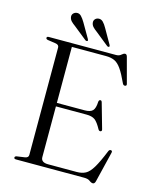

<svg xmlns="http://www.w3.org/2000/svg" viewBox="-129 -956 854 1060"><g transform="rotate(15 298.0 -425.5)"><path d="M50 -692Q50 -700 61.5 -700H446Q463.5 -700 474 -709.8Q484.5 -719.5 493 -719.5Q502.5 -719.5 506 -705L544.5 -561.5Q547.5 -551 538.5 -549Q528.5 -547 523.5 -557Q500 -608.5 481.5 -635Q463 -661.5 442.5 -670.8Q422 -680 393.5 -680H198.5V-360H357Q389.5 -360 402.8 -373.8Q416 -387.5 417.5 -425Q419 -435.5 426 -436.5Q434 -438 437 -426.5L477.5 -284Q480.5 -273.5 472 -271Q464 -269.5 459 -277.5Q438.5 -315.5 421.5 -327.8Q404.5 -340 373.5 -340H198.5V-50Q198.5 -20 239.5 -20H403Q432.5 -20 453.2 -31Q474 -42 494.2 -75.5Q514.5 -109 542 -177Q546.5 -186 554.5 -185Q564.5 -184 561 -171L519 2Q515 17.5 505 17.5Q495.5 17.5 484.5 8.8Q473.5 0 451 0H61.5Q50 0 50 -8Q50 -15.5 61 -17.5L105.5 -24Q126 -27 126 -43V-657Q126 -673 105.5 -676L61 -682.5Q50 -684.5 50 -692ZM349 -828 396.5 -745Q401 -737.5 397 -734Q392.5 -730.5 385.5 -735L309 -796.5Q295.5 -806 286.2 -816Q277 -826 275.5 -839Q274 -850.5 281 -859Q288 -867.5 300.5 -869Q315.5 -870.5 326.8 -859.2Q338 -848 349 -828ZM224.5 -828 272.5 -745Q277 -737.5 273.5 -734Q268.5 -730.5 261 -735L185 -796Q171.5 -805.5 162.2 -815.2Q153 -825 151 -838.5Q149.5 -850 156.5 -858.2Q163.5 -866.5 175.5 -868.5Q190.5 -870.5 201.8 -859Q213 -847.5 224.5 -828Z"/></g></svg>

Font: Fraunces 72pt Light
Style: Regular
Weight: 300
Version: Version 1.000;[0bf87f6ff]